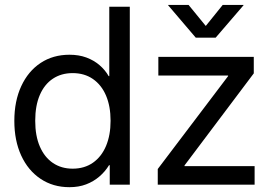

<svg xmlns="http://www.w3.org/2000/svg" viewBox="-20 -755 1111 785"><path d="M263.7 10.3Q196.8 10.3 145.8 -23.9Q94.7 -58.1 66.7 -119.1Q38.6 -180.2 38.6 -260.7Q38.6 -341.8 66.9 -402.8Q95.2 -463.9 146 -497.6Q196.8 -531.2 264.2 -531.2Q302.2 -531.2 332.8 -520Q363.3 -508.8 386.5 -489Q409.7 -469.2 424.3 -443.8H426.8V-727.5H510.7V0H428.7V-79.6H425.8Q409.7 -53.2 386 -33Q362.3 -12.7 332 -1.2Q301.8 10.3 263.7 10.3ZM276.9 -65.4Q325.2 -65.4 360.1 -89.8Q395 -114.3 413.6 -158.4Q432.1 -202.6 432.1 -261.2Q432.1 -320.3 413.6 -364Q395 -407.7 360.1 -431.9Q325.2 -456.1 276.9 -456.1Q230.5 -456.1 196 -433.1Q161.6 -410.2 142.8 -366.7Q124 -323.2 124 -261.2Q124 -199.2 143.1 -155.5Q162.1 -111.8 196.5 -88.6Q231 -65.4 276.9 -65.4ZM625 0V-64L912.6 -443.8V-446.3H627.4V-522.5H1017.6V-455.1L734.4 -78.6V-75.7H1021V0ZM751 -734.9 821.3 -648.9 890.6 -734.9H975.6V-733.4L861.8 -601.1H780.3L667.5 -733.4V-734.9Z"/></svg>

Font: Inter 28pt
Style: Regular
Weight: 400
Designer: Rasmus Andersson
Foundry: rsms
Version: Version 4.001;git-66647c0bb